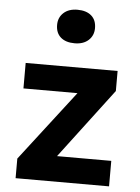

<svg xmlns="http://www.w3.org/2000/svg" viewBox="-55 -835 639 878"><g transform="rotate(5 264.5 -396.0)"><path d="M50 0V-90L298 -412H50V-529H472V-437L230 -117H479V0ZM178 -715Q178 -749 201.5 -770.5Q225 -792 265 -792Q306 -792 329 -772Q352 -752 352 -715Q352 -681 328.5 -659.5Q305 -638 265 -638Q224 -638 201 -658Q178 -678 178 -715Z"/></g></svg>

Font: Mach SemiBold
Style: Regular
Weight: 600
Version: Version 1.002